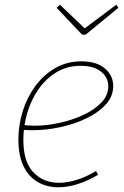

<svg xmlns="http://www.w3.org/2000/svg" viewBox="-20 -788 527 814"><path d="M228 6Q179 6 140.5 -16Q102 -38 80 -83Q58 -128 58 -196Q58 -258 76.5 -317Q95 -376 130 -423.5Q165 -471 214.5 -499.5Q264 -528 325 -528Q389 -528 424.5 -498Q460 -468 460 -423Q460 -380 429 -345.5Q398 -311 347 -286.5Q296 -262 236 -249Q176 -236 118 -236Q105 -236 94.5 -236.5Q84 -237 73 -238L77 -258Q88 -257 100.5 -256Q113 -255 126 -255Q177 -255 232 -267Q287 -279 334 -301Q381 -323 410 -353.5Q439 -384 439 -422Q439 -460 408 -484.5Q377 -509 322 -509Q265 -509 220 -482Q175 -455 143.5 -410Q112 -365 95.5 -309Q79 -253 79 -195Q79 -102 121.5 -57.5Q164 -13 230 -13Q265 -13 305.5 -25.5Q346 -38 387 -63L396 -47Q352 -21 309 -7.5Q266 6 228 6ZM473 -768 482 -755 343 -641H328L220 -755L234 -768L343 -664H334Z"/></svg>

Font: Bitter Thin
Style: Italic
Weight: 100
Italic angle: -9°
Designer: Sol Matas, and Bitter project Authors
Foundry: Sol Matas
Version: Version 2.002